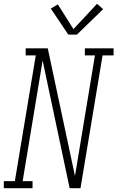

<svg xmlns="http://www.w3.org/2000/svg" viewBox="-54 -989 617 1009"><path d="M-34 0V-37H24L134 -698H81V-735H197L340 -64L445 -698H392V-735H543V-698H485L369 0H312L170 -671L65 -37H117V0ZM305 -807 213 -944 250 -966 332 -836 456 -969 488 -941 350 -807Z"/></svg>

Font: Iosevka Slab XLtObl
Style: Regular
Weight: 200
Italic angle: -9°
Monospace: yes
Designer: Belleve Invis
Foundry: Belleve Invis
Version: Version 11.1.1; ttfautohint (v1.8.3)